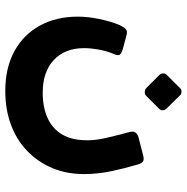

<svg xmlns="http://www.w3.org/2000/svg" viewBox="-10 -568 723 744"><g transform="rotate(90 352.0 -196.5)"><path d="M333 145Q244 145 179.5 110Q115 75 80 11.5Q45 -52 45 -136Q45 -175 54 -218.5Q63 -262 76 -294Q85 -314 93 -321.5Q101 -329 116 -325L172 -310Q191 -304 193.5 -296.5Q196 -289 190 -276Q178 -248 172.5 -216.5Q167 -185 167 -161Q167 -86 213 -43Q259 0 340 0Q395 0 437 -18.5Q479 -37 502 -76Q525 -115 524 -177Q524 -207 514.5 -248Q505 -289 492 -337Q485 -363 512 -371L582 -389Q596 -393 604.5 -389.5Q613 -386 618 -368Q634 -314 644.5 -263Q655 -212 655 -159Q655 -92 631.5 -36.5Q608 19 565.5 60Q523 101 464 123Q405 145 333 145ZM352 -401Q346 -395 336.5 -395.5Q327 -396 321 -402L272 -451Q265 -458 265 -467Q265 -476 272 -482L321 -531Q327 -538 336 -538Q345 -538 351 -531L399 -482Q416 -465 401 -450Z"/></g></svg>

Font: Rubik SemiBold
Style: Regular
Weight: 600
Designer: Hubert and Fischer
Foundry: Hubert and Fischer
Version: Version 2.300;gftools[0.9.30]